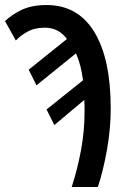

<svg xmlns="http://www.w3.org/2000/svg" viewBox="-30 -743 511 763"><path d="M255 0Q278 -71 292 -146.5Q306 -222 306 -298Q306 -310 306 -322Q306 -334 305 -346L186 -246L155 -308L300 -424Q292 -486 272 -531L115 -404L84 -466L236 -588Q203 -633 148 -633Q107 -633 78 -616.5Q49 -600 33 -582L-10 -659Q15 -684 55.5 -703.5Q96 -723 155 -723Q279 -723 344.5 -616.5Q410 -510 410 -311Q410 -231 395 -147Q380 -63 359 0Z"/></svg>

Font: Avrile Sans Condensed Medium
Style: Regular
Weight: 500
Width: 3
Designer: Monotype Design Team
Foundry: Monotype Imaging Inc.
Version: Version 2.001;September 10, 2019;FontCreator 11.5.0.2425 64-